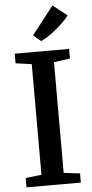

<svg xmlns="http://www.w3.org/2000/svg" viewBox="-64 -1026 508 1063"><g transform="rotate(-5 190.0 -495.0)"><path d="M127.5 -62V-677L38.5 -689.5V-743H341V-689.5L251 -677V-62L341 -51V0H39V-52ZM190 -800 148.5 -835 270 -990.5 349 -928.5Q335 -910 315.5 -891Q296 -872 274.2 -854.2Q252.5 -836.5 231 -822.5Q209.5 -808.5 191 -800Z"/></g></svg>

Font: Merriweather 24pt SemiBold
Style: Regular
Weight: 600
Designer: Eben Sorkin
Foundry: Eben Sorkin
Version: Version 2.100